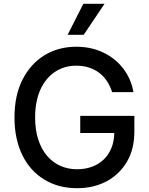

<svg xmlns="http://www.w3.org/2000/svg" viewBox="-20 -984 789 1014"><path d="M56.5 -363.3Q56.5 -480.1 98.7 -563.2Q120 -605.1 149.3 -637.6Q178.6 -670.1 214.7 -692.1Q250.7 -714.1 293 -725.7Q335.2 -737.2 382.1 -737.2Q461.3 -737.2 524.5 -707Q556.5 -691.8 583.3 -670.5Q610.1 -649.1 630.5 -622.5Q650.9 -595.9 664.8 -564.5Q678.6 -533 684.7 -497.5H572.1Q561.8 -530.2 544.6 -555.9Q527.3 -581.7 503.4 -599.8Q479.4 -617.9 449.2 -627.5Q419 -637.1 382.8 -637.1Q320.7 -637.1 272 -605.5Q247.5 -589.5 227.8 -566.2Q208.1 -543 194.2 -512.8Q180.4 -482.6 172.9 -445.3Q165.5 -408 165.5 -364Q165.5 -297.6 182.2 -246.6Q198.9 -195.7 228.5 -160.9Q258.2 -126.1 298.7 -108.1Q339.1 -90.2 387.1 -90.2Q430.8 -90.2 466.6 -103.7Q502.5 -117.2 528.2 -142Q554 -166.9 568.4 -202.2Q582.7 -237.6 583.5 -281.6H403.8V-372.2H689.6V-289.4Q689.6 -197.1 650.9 -130.7Q631.4 -97.3 604.4 -71.2Q577.4 -45.1 543.9 -27Q510.3 -8.9 470.9 0.5Q431.5 9.9 387.1 9.9Q288.7 9.9 214.1 -35.5Q176.8 -58.2 147.5 -90.7Q118.3 -123.2 98 -164.6Q77.8 -206 67.1 -255.9Q56.5 -305.8 56.5 -363.3ZM420.1 -963.8H532L421.9 -800.1H337Z"/></svg>

Font: Inter P Medium
Style: Regular
Weight: 500
Designer: Rasmus Andersson
Foundry: rsms
Version: Version 3.018;git-588b23468